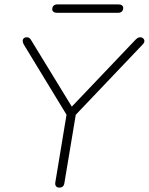

<svg xmlns="http://www.w3.org/2000/svg" viewBox="-20 -845 675 871"><path d="M231 -18 286 -350 290 -311 88 -643Q83 -652 83 -659.5Q83 -667 88 -671.5Q93 -676 101 -676Q109 -676 113.5 -672.5Q118 -669 123 -660L312 -351H296L594 -664Q600 -670 605 -673Q610 -676 617 -676Q624 -676 629.5 -671Q635 -666 635 -658.5Q635 -651 627 -643L311 -311L328 -350L272 -14Q269 6 249 6Q239 6 234 -0.5Q229 -7 231 -18ZM217 -803Q217 -813 223 -819Q229 -825 240 -825H518Q528 -825 533.5 -820.5Q539 -816 539 -809Q539 -799 533 -793Q527 -787 516 -787H238Q228 -787 222.5 -791.5Q217 -796 217 -803Z"/></svg>

Font: SN Pro Thin
Style: Italic
Weight: 200
Italic angle: -9°
Designer: Tobias Whetton
Foundry: Supernotes
Version: Version 1.003;Glyphs 3.3 (3324)